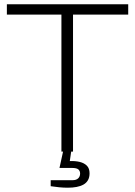

<svg xmlns="http://www.w3.org/2000/svg" viewBox="-20 -706 630 894"><path d="M266 0V-638H12V-686H577V-638H320V0ZM296 168Q276 168 255.5 166Q235 164 216 161V133H318Q335 133 344 124.5Q353 116 353 102Q353 90 345 83Q337 76 316 76H257L276 -11H313L305 44Q331 43 351.5 48Q372 53 384.5 65.5Q397 78 397 101Q397 120 389.5 133Q382 146 368.5 153.5Q355 161 336.5 164.5Q318 168 296 168Z"/></svg>

Font: Archivo Thin
Style: Regular
Weight: 250
Designer: Hector Gatti
Foundry: Omnibus-Type
Version: Version 2.001